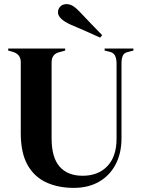

<svg xmlns="http://www.w3.org/2000/svg" viewBox="-20 -896 689 934"><path d="M339 18Q263 18 204.5 -9Q146 -36 113.5 -94.5Q81 -153 81 -249V-594Q81 -632 42 -644L20 -650V-660H297V-650L268 -642Q231 -633 231 -592V-223Q231 -130 270 -85.5Q309 -41 382 -41Q458 -41 502.5 -88Q547 -135 547 -221V-588Q547 -608 540.5 -623.5Q534 -639 514 -644L489 -650V-660H629V-650L602 -643Q583 -639 577 -624Q571 -609 571 -589V-223Q571 -150 542 -95.5Q513 -41 461 -11.5Q409 18 339 18ZM467 -713Q430 -730 396 -745Q362 -760 324 -776Q262 -804 262 -836Q262 -853 273.5 -864.5Q285 -876 304 -876Q319 -876 334.5 -867Q350 -858 375 -831Q399 -806 425 -778.5Q451 -751 477 -725Z"/></svg>

Font: DeepMind Serif Display
Style: Regular
Weight: 400
Designer: Frank Grießhammer / Modifications: Colophon Foundry
Foundry: Colophon Foundry
Version: Version 5.003; ttfautohint (v1.8.2)